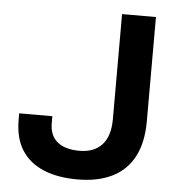

<svg xmlns="http://www.w3.org/2000/svg" viewBox="-51 -735 744 796"><g transform="rotate(5 321.0 -337.5)"><path d="M300 12Q217 12 158 -13Q99 -38 67.5 -87.5Q36 -137 36 -214V-240H174V-211Q174 -160 206 -133.5Q238 -107 298 -107Q359 -107 392 -143Q425 -179 425 -250V-687H566V-254Q566 -164 534.5 -105Q503 -46 443.5 -17Q384 12 300 12Z"/></g></svg>

Font: Archivo SemiExpanded SemiBold
Style: Regular
Weight: 600
Width: 6
Designer: Hector Gatti
Foundry: Omnibus-Type
Version: Version 2.001